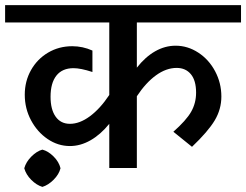

<svg xmlns="http://www.w3.org/2000/svg" viewBox="-42 -658 964 752"><path d="M494 -570V-393Q527 -435 565.5 -457Q604 -479 646 -479Q693 -479 734.5 -452Q776 -425 800.5 -379Q825 -333 825 -280Q825 -230 799 -186.5Q773 -143 710 -83L637 -142Q687 -186 706.5 -220Q726 -254 726 -295Q726 -343 705.5 -367.5Q685 -392 650 -392Q609 -392 569 -363Q529 -334 494 -281V0H386V-173Q352 -131 312.5 -108.5Q273 -86 232 -86Q185 -86 144.5 -113.5Q104 -141 79.5 -187Q55 -233 55 -287Q55 -340 79.5 -383.5Q104 -427 146.5 -452Q189 -477 241 -477Q282 -477 320 -460V-376Q274 -391 246 -391Q202 -391 179 -362Q156 -333 156 -279Q156 -229 176 -201Q196 -173 232 -173Q270 -173 310 -202.5Q350 -232 386 -286V-570H-22V-638H902V-570ZM195 1Q189 25 168 46Q147 67 124 74Q101 67 80.5 46.5Q60 26 53 1Q60 -24 81 -45Q102 -66 124 -72Q147 -66 168 -45Q189 -24 195 1Z"/></svg>

Font: Amiko SemiBold
Style: Regular
Weight: 600
Designer: Pablo Impallari, Rodrigo Fuenzalida, Andres Torresi
Foundry: Impallari Type
Version: Version 1.001; ttfautohint (v1.3)